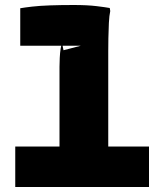

<svg xmlns="http://www.w3.org/2000/svg" viewBox="-20 -748 656 768"><path d="M218 -53V-481Q218 -496 219 -516.5Q220 -537 222.5 -553Q225 -569 227.5 -570Q230 -571 234 -547L303 -565H61V-715Q78 -718 108 -721.5Q138 -725 180.5 -726.5Q223 -728 275 -728Q329 -728 366 -723.5Q403 -719 419 -716L421 -704Q417 -686 415.5 -656Q414 -626 413.5 -595Q413 -564 413 -544V-53ZM41 0V-162H576V0Z"/></svg>

Font: Kufam ExtraBold
Style: Regular
Weight: 800
Designer: Wael Morcos, Artur Schmal
Foundry: Original Type
Version: Version 1.300; ttfautohint (v1.8.3)